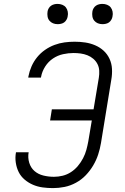

<svg xmlns="http://www.w3.org/2000/svg" viewBox="-20 -957 640 985"><path d="M252 8Q225 8 199 4.5Q173 1 149.5 -9Q126 -19 106.5 -35.5Q87 -52 76 -74Q65 -96 61 -122.5Q57 -149 62 -176H127Q122 -148 130 -122Q138 -96 157 -79.5Q176 -63 202.5 -56.5Q229 -50 257 -50Q279 -50 301.5 -55.5Q324 -61 344 -74Q364 -87 379.5 -105.5Q395 -124 406 -145Q417 -166 423 -188Q429 -210 433 -232L451 -339H237L246 -396H460L487 -558Q490 -576 489 -594.5Q488 -613 480 -628.5Q472 -644 458.5 -655.5Q445 -667 428.5 -673.5Q412 -680 394 -682.5Q376 -685 357 -685Q331 -685 303.5 -679Q276 -673 252 -657Q228 -641 212 -616Q196 -591 191 -564L190 -559H125L126 -566Q131 -592 142 -617Q153 -642 170.5 -663.5Q188 -685 211 -701Q234 -717 259.5 -726.5Q285 -736 311 -739.5Q337 -743 363 -743Q391 -743 417.5 -739Q444 -735 468.5 -724.5Q493 -714 512 -696.5Q531 -679 542 -655Q553 -631 554.5 -603.5Q556 -576 551 -548L498 -223Q493 -193 483.5 -164Q474 -135 458 -108Q442 -81 420 -58Q398 -35 369.5 -19.5Q341 -4 311 2Q281 8 252 8ZM506 -833Q493 -833 482 -837.5Q471 -842 463.5 -851Q456 -860 454 -872.5Q452 -885 454 -898Q455 -906 460 -914.5Q465 -923 472.5 -928Q480 -933 488.5 -935Q497 -937 505 -937Q518 -937 529.5 -932.5Q541 -928 548 -919Q555 -910 557.5 -897.5Q560 -885 557 -872Q556 -864 551 -855.5Q546 -847 539 -842Q532 -837 523 -835Q514 -833 506 -833ZM276 -833Q263 -833 252 -837.5Q241 -842 233.5 -851Q226 -860 224 -872.5Q222 -885 224 -898Q225 -906 230 -914.5Q235 -923 242.5 -928Q250 -933 258.5 -935Q267 -937 275 -937Q288 -937 299.5 -932.5Q311 -928 318 -919Q325 -910 327.5 -897.5Q330 -885 327 -872Q326 -864 321 -855.5Q316 -847 309 -842Q302 -837 293 -835Q284 -833 276 -833Z"/></svg>

Font: Iosevka Aile Light Oblique
Style: Regular
Weight: 300
Italic angle: -9°
Designer: Belleve Invis
Foundry: Belleve Invis
Version: Version 31.1.0; ttfautohint (v1.8.4)